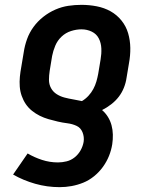

<svg xmlns="http://www.w3.org/2000/svg" viewBox="-20 -548 640 792"><path d="M226 224Q174 224 125 210Q76 196 34 172L94 85Q121 101 153 111.5Q185 122 219 122Q237 122 255 117.5Q273 113 288 101Q303 89 312.5 72Q322 55 325 37Q328 17 320.5 -2Q313 -21 295.5 -29Q278 -37 258 -39.5Q238 -42 218.5 -46.5Q199 -51 180 -56.5Q161 -62 144 -70.5Q127 -79 112 -91Q97 -103 86.5 -118.5Q76 -134 69.5 -152.5Q63 -171 61.5 -191Q60 -211 62 -231.5Q64 -252 68 -273L78 -333Q82 -360 91.5 -386.5Q101 -413 118 -436.5Q135 -460 158.5 -478.5Q182 -497 208.5 -508.5Q235 -520 262 -524Q289 -528 316 -528Q348 -528 379 -522Q410 -516 436 -501.5Q462 -487 481 -463.5Q500 -440 508.5 -411Q517 -382 517.5 -350.5Q518 -319 512 -287L502 -227Q499 -206 491 -186Q483 -166 470 -149Q457 -132 439 -118Q421 -104 401 -94Q415 -82 425 -66Q435 -50 440 -31.5Q445 -13 445.5 7Q446 27 443 47Q439 72 429.5 95.5Q420 119 404.5 140.5Q389 162 368 179Q347 196 323.5 205.5Q300 215 275.5 219.5Q251 224 226 224ZM318 -131Q333 -140 345 -153Q357 -166 365 -181Q373 -196 377.5 -211.5Q382 -227 385 -243L395 -303Q399 -326 398 -348.5Q397 -371 387.5 -389.5Q378 -408 358.5 -417.5Q339 -427 316 -427Q295 -427 273 -420Q251 -413 234 -397Q217 -381 208 -359.5Q199 -338 195 -317L185 -256Q182 -237 182 -218.5Q182 -200 190.5 -184.5Q199 -169 214 -159.5Q229 -150 246.5 -145.5Q264 -141 282 -138Q300 -135 318 -131Z"/></svg>

Font: Iosevka HT Extended
Style: Bold Italic
Weight: 700
Width: 7
Italic angle: -9°
Monospace: yes
Designer: Belleve Invis
Foundry: Belleve Invis
Version: Version 32.3.0; ttfautohint (v1.8.4)